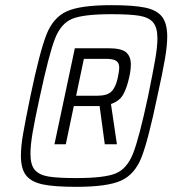

<svg xmlns="http://www.w3.org/2000/svg" viewBox="-20 -716 690 744"><path d="M61 -113Q61 -148 69.5 -197.5Q78 -247 98 -344Q134 -516 160 -582Q186 -648 238.5 -672Q291 -696 412 -696Q497 -696 542.5 -686.5Q588 -677 608 -651Q628 -625 628 -574Q628 -539 619 -486.5Q610 -434 590 -344Q554 -171 528 -105.5Q502 -40 449 -16Q396 8 275 8Q190 8 145.5 -1.5Q101 -11 81 -36.5Q61 -62 61 -113ZM554 -344Q573 -437 581.5 -486Q590 -535 590 -567Q590 -610 573 -629.5Q556 -649 520 -655Q484 -661 411 -661Q303 -661 259.5 -643Q216 -625 193 -566Q170 -507 135 -344Q115 -253 106.5 -203Q98 -153 98 -120Q98 -77 115 -57.5Q132 -38 167.5 -32Q203 -26 276 -26Q385 -26 428.5 -44Q472 -62 495.5 -121Q519 -180 554 -344ZM270 -529H401Q451 -529 469 -513Q487 -497 487 -467Q487 -444 481 -418Q472 -376 457.5 -350Q443 -324 410 -313L433 -157H386L366 -305H266L235 -157H191ZM436 -413Q442 -441 442 -454Q442 -472 430.5 -480Q419 -488 391 -488H305L275 -345H356Q395 -345 411.5 -361Q428 -377 436 -413Z"/></svg>

Font: Saira Semi Condensed Light
Style: Italic
Weight: 300
Width: 4
Italic angle: -12°
Designer: Hector Gatti with collaboration of the Omnibus-Type team
Foundry: Omnibus-Type
Version: Version 1.001; ttfautohint (v1.8)